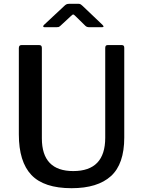

<svg xmlns="http://www.w3.org/2000/svg" viewBox="-20 -979 753 1009"><path d="M356 10Q211 10 145 -59.5Q79 -129 79 -273V-726Q79 -742 92 -742H187Q200 -742 200 -727V-252Q200 -80 365 -80Q533 -80 533 -255V-727Q533 -742 545 -742H621Q633 -742 633 -728V-256Q633 -117 563 -53.5Q493 10 356 10ZM377 -894Q368 -903 365 -903Q361 -903 352 -894L297 -843Q291 -838 288 -837Q285 -836 277 -836H215Q207 -836 207 -841Q207 -844 212 -849L317 -947Q323 -953 328.5 -956Q334 -959 344 -959H393Q400 -959 405 -955.5Q410 -952 414 -948L518 -849Q524 -843 524 -840Q524 -836 516 -836H449Q436 -836 429 -843Z"/></svg>

Font: Libre Franklin Medium
Style: Regular
Weight: 500
Designer: Pablo Impallari, Rodrigo Fuenzalida
Foundry: Impallari Type
Version: Version 1.002; ttfautohint (v1.5)